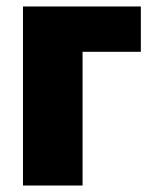

<svg xmlns="http://www.w3.org/2000/svg" viewBox="-20 -573 474 593"><path d="M415 -413H235V0H51V-553H415Z"/></svg>

Font: Noto Sans Display Black Narrow
Style: Regular
Weight: 900
Width: 4
Designer: Monotype Design team
Foundry: Monotype Imaging Inc.
Version: Version 1.000